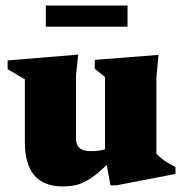

<svg xmlns="http://www.w3.org/2000/svg" viewBox="-20 -656 658 691"><path d="M253.5 -160.5Q253.5 -142.5 259.2 -132Q265 -121.5 277 -116.8Q289 -112 307.5 -112Q329.5 -112 348.5 -116.2Q367.5 -120.5 383.5 -129.5L402 -98.5Q364.5 -61 337.5 -38Q310.5 -15 288.8 -3.8Q267 7.5 247.8 11.2Q228.5 15 207 15Q137.5 15 103.5 -25Q69.5 -65 69.5 -144.5V-370.5L7.5 -407V-438.5L261.5 -459.5L253.5 -384.5ZM377.5 11 358 -97V-379L321 -408.5V-440.5L550.5 -458.5L543 -379V-102.5Q549 -96.5 556.5 -89.8Q564 -83 573 -77Q582 -71 591.5 -65.5Q601 -60 611.5 -55.5V-30L399 11ZM145 -560V-636H439V-560Z"/></svg>

Font: Newsreader 16pt 16pt ExtraBold
Style: Regular
Weight: 800
Version: Version 1.003